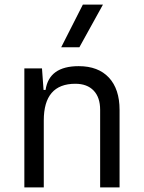

<svg xmlns="http://www.w3.org/2000/svg" viewBox="-20 -815 626 835"><path d="M415.5 0V-337.4Q415.5 -391.6 387.2 -421.1Q358.9 -450.7 307.6 -450.7Q170.4 -450.7 170.4 -291.5V0H85.9V-517.6H162.6L169.4 -423.8H178.2Q193.4 -527.3 322.3 -527.3Q407.2 -527.3 453.6 -477.5Q500 -427.7 500 -336.9V0ZM246.1 -609.4 340.3 -794.9H427.7L325.2 -609.4Z"/></svg>

Font: Cascadia Mono SemiLight
Style: Regular
Weight: 350
Monospace: yes
Designer: Aaron Bell
Foundry: Saja Typeworks
Version: Version 2404.023; ttfautohint (v1.8.4)